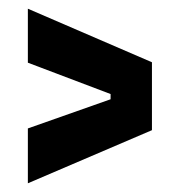

<svg xmlns="http://www.w3.org/2000/svg" viewBox="-20 -544 413 441"><path d="M44 -123V-249L234 -316V-328L44 -400V-524L329 -401V-245Z"/></svg>

Font: Bricolage Grotesque 12pt Condensed SemiBold
Style: Regular
Weight: 600
Width: 3
Designer: Mathieu Triay
Foundry: Atelier Triay
Version: Version 1.001; ttfautohint (v1.8.4.7-5d5b);gftools[0.9.33.de